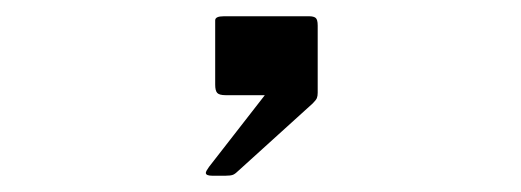

<svg xmlns="http://www.w3.org/2000/svg" viewBox="-20 -703 640 236"><path d="M233 -490.5Q233 -492.5 237 -498L305.5 -586H257.5Q249.5 -586 247 -588.8Q244.5 -591.5 244.5 -599V-678Q244.5 -683 255 -683H360Q365.5 -683 368 -681Q370.5 -679 370.5 -671.5V-595V-589Q370.5 -585 369.5 -582.5Q368.5 -580 364.5 -576L274 -494Q269.5 -489.5 266.5 -488.2Q263.5 -487 257 -487H241Q233 -487 233 -490.5Z"/></svg>

Font: JuliaMono Medium
Style: Regular
Weight: 500
Monospace: yes
Designer: cormullion
Foundry: corm
Version: Version 0.054; ttfautohint (v1.8.4)